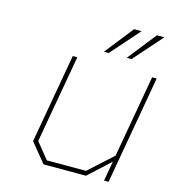

<svg xmlns="http://www.w3.org/2000/svg" viewBox="-107 -807 806 895"><g transform="rotate(15 295.5 -359.0)"><path d="M321 -580 430 -718H466L344 -580ZM431 -580 540 -718H576L454 -580ZM185 0 110 -92 186 -523H208L133 -99L195 -22H384L499 -126L569 -523H591L499 0H477L494 -96L390 0Z"/></g></svg>

Font: Tomorrow Thin
Style: Italic
Weight: 250
Italic angle: -10°
Designer: Tony de Marco, Monica Rizzolli
Foundry: Just in Type
Version: Version 2.002